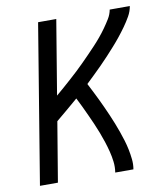

<svg xmlns="http://www.w3.org/2000/svg" viewBox="-82 -805 765 874"><g transform="rotate(-10 300.0 -367.5)"><path d="M32 0 153 -735H237L180 -391Q198 -406 215.5 -421.5Q233 -437 250.5 -452.5Q268 -468 285 -484Q302 -500 318.5 -516.5Q335 -533 351 -549.5Q367 -566 383 -583Q399 -600 414 -618Q429 -636 442.5 -655Q456 -674 468 -693.5Q480 -713 484 -735H577Q573 -711 560.5 -689Q548 -667 533 -646Q518 -625 502 -605Q486 -585 469 -566Q452 -547 434.5 -528Q417 -509 399 -491Q381 -473 362.5 -455Q344 -437 325 -419Q335 -400 345 -380Q355 -360 364.5 -340.5Q374 -321 383 -301Q392 -281 401 -260.5Q410 -240 418 -219.5Q426 -199 433.5 -178Q441 -157 447.5 -135.5Q454 -114 458.5 -92Q463 -70 465.5 -46.5Q468 -23 464 0H380Q384 -25 381 -50Q378 -75 372 -98.5Q366 -122 358.5 -145Q351 -168 342.5 -190Q334 -212 324.5 -234Q315 -256 305 -277.5Q295 -299 285 -320.5Q275 -342 264 -363Q238 -341 212.5 -319Q187 -297 161 -276L115 0Z"/></g></svg>

Font: Iosevka Curly Extended
Style: Italic
Weight: 400
Width: 7
Italic angle: -9°
Monospace: yes
Designer: Belleve Invis
Foundry: Belleve Invis
Version: Version 11.1.0; ttfautohint (v1.8.3)